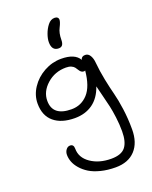

<svg xmlns="http://www.w3.org/2000/svg" viewBox="-190 -939 1013 1278"><g transform="rotate(-20 316.0 -300.5)"><path d="M316.9 -637.2Q268.1 -637.2 268.1 -698.2Q268.1 -722.7 279.5 -754.6Q291 -786.6 310.1 -811Q330.6 -837.9 358.9 -837.9Q371.6 -837.9 378.9 -831.8Q386.2 -825.7 386.2 -814.9Q386.2 -798.8 369.1 -765.1Q352.1 -732.4 352.1 -686Q352.1 -660.6 343.5 -648.9Q335 -637.2 316.9 -637.2ZM402.8 236.8Q345.7 236.8 297.9 224.6Q250 212.4 218.8 192.9Q187.5 173.3 165.8 148.2Q144 123 134.5 97.7Q125 72.3 125 47.9Q125 26.9 136.7 11.5Q148.4 -3.9 165 -3.9Q190.9 -3.9 190.9 27.8Q190.9 91.8 249.8 132.3Q308.6 172.9 395 172.9Q466.3 172.9 495.1 136.5Q523.9 100.1 523.9 24.9Q523.9 -24.4 517.3 -75.2Q510.7 -126 503.4 -157.7Q496.1 -189.5 483.2 -240.2Q470.2 -291 464.8 -314Q439 -238.8 386.2 -201.4Q333.5 -164.1 259.8 -164.1Q165 -164.1 111.6 -209Q58.1 -253.9 58.1 -339.8Q58.1 -398.4 92.8 -450.9Q127.4 -503.4 185.1 -535.2Q242.7 -566.9 306.2 -566.9Q403.3 -566.9 434.1 -513.2Q439.5 -536.1 465.8 -536.1Q487.3 -536.1 500 -515.1Q512.7 -494.1 515.1 -462.9Q520.5 -402.3 533.7 -337.4Q546.9 -272.5 559.1 -226.3Q571.3 -180.2 581.1 -110.1Q590.8 -40 590.8 36.1Q590.8 130.4 541.5 183.6Q492.2 236.8 402.8 236.8ZM125 -335Q125 -227.1 258.8 -227.1Q328.1 -227.1 374.5 -278.1Q420.9 -329.1 431.2 -439Q426.8 -436 421.9 -436Q410.2 -436 402.3 -442.6Q394.5 -449.2 388.9 -459Q383.3 -468.8 376 -478.3Q368.7 -487.8 353.8 -494.4Q338.9 -501 316.9 -501Q237.8 -501 181.4 -450.7Q125 -400.4 125 -335Z"/></g></svg>

Font: Shantell Sans Irregular Bouncy
Style: Regular
Weight: 300
Designer: Stephen Nixon, Anya Danilova, Shantell Martin
Foundry: Arrow Type
Version: Version 1.006;[9816181b4]